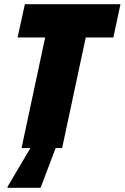

<svg xmlns="http://www.w3.org/2000/svg" viewBox="-20 -708 596 918"><path d="M83 0 196 -529H64L99 -688H556L522 -529H390L277 0ZM16 190V185L136 -18H252L251 -13L174 190Z"/></svg>

Font: Saira SemiCondensed Black
Style: Italic
Weight: 900
Width: 4
Italic angle: -12°
Designer: Hector Gatti with collaboration of the Omnibus-Type team
Foundry: Omnibus-Type
Version: Version 1.101